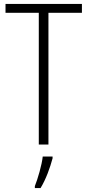

<svg xmlns="http://www.w3.org/2000/svg" viewBox="-20 -734 444 975"><path d="M226 0V-669H396V-714H8V-669H177V0ZM247 70V61H197C193 102 171 177 157 211V221H186C214 175 234 118 247 70Z"/></svg>

Font: Noto Sans Armenian Condensed ExtraLight
Style: Regular
Weight: 200
Width: 3
Designer: Monotype Design Team
Foundry: Monotype Imaging Inc.
Version: Version 2.008